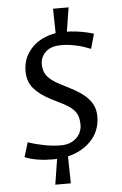

<svg xmlns="http://www.w3.org/2000/svg" viewBox="-59 -787 617 968"><g transform="rotate(-5 249.0 -302.5)"><path d="M249.9 -588 246.9 -744.9H325.7L300.7 -588ZM180.9 139.9 205.9 -17H256.7L259.7 139.9ZM179.8 11.8Q139.5 11.8 103.7 6Q68 0.2 38.5 -11.8L61 -85.5Q97.5 -72.5 142.2 -63.8Q187 -55 226.1 -55.3Q258.3 -54.8 282.7 -67.4Q307.1 -80 320.6 -101.7Q334 -123.5 334 -149.8Q334 -173.9 328 -193.1Q322 -212.2 304.8 -229.1Q287.6 -246 254.1 -263.2L198.9 -290.9Q141 -320.6 111.2 -355.4Q81.4 -390.3 81.4 -442.7Q81.4 -496.1 108.9 -536.9Q136.3 -577.7 183.9 -600.8Q231.5 -623.8 289.8 -623.8Q325.5 -623.8 353.8 -620.2Q382.1 -616.5 404.2 -611.4Q426.3 -606.4 441.5 -601.2L420.5 -526.6Q403.4 -533.6 383.7 -540Q364.1 -546.4 343 -550.7Q322 -555 300.4 -557.2Q278.9 -559.4 257.9 -557.9Q214.2 -554.9 190.1 -530.1Q166.1 -505.4 166.1 -471.3Q166.1 -450.6 172.8 -432.2Q179.6 -413.8 197.7 -397.3Q215.9 -380.8 248.9 -363.2L306.1 -333.7Q345.4 -313.2 371.1 -291Q396.8 -268.8 409.5 -243.1Q422.2 -217.5 422.2 -185Q422.2 -125.3 390.6 -81.1Q358.9 -37 304 -12.6Q249.1 11.8 179.8 11.8Z"/></g></svg>

Font: Ancizar Sans Thin
Style: Italic
Weight: 100
Italic angle: -4°
Designer: Cesar Puertas, Viviana Monsalve, Julian Moncada, Julian Prieto, Jose Castro, Mariel Hernandez, Felipe Aragon, Sara Alarc
Version: Version 8.100